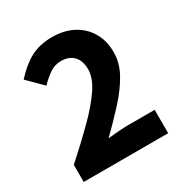

<svg xmlns="http://www.w3.org/2000/svg" viewBox="-154 -763 835 879"><g transform="rotate(-30 264.0 -323.5)"><path d="M37.1 0V-90.5Q117 -162 179.4 -224.1Q241.7 -286.2 277.2 -339Q312.6 -391.8 312.6 -436.4Q312.6 -482.8 288.8 -507.3Q265 -531.7 222.6 -531.7Q189.1 -531.7 161.6 -512.2Q134 -492.8 109.8 -467.1L33.4 -543.2Q79.1 -594.5 127.5 -620.8Q175.8 -647.1 242.7 -647.1Q305.3 -647.1 352.6 -622.2Q400 -597.3 426.6 -552Q453.3 -506.8 453.3 -446.3Q453.3 -388.8 422.4 -334.2Q391.5 -279.6 341.9 -225.6Q292.2 -171.6 236 -116.3Q260.5 -119.1 290.4 -121.3Q320.3 -123.6 342.3 -123.6H483.7V0Z"/></g></svg>

Font: SourceSans3VF
Style: Regular
Weight: 200
Designer: Paul D. Hunt
Foundry: Adobe
Version: Version 3.052;hotconv 1.1.0;makeotfexe 2.6.0